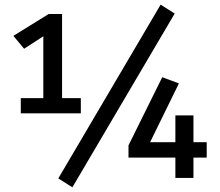

<svg xmlns="http://www.w3.org/2000/svg" viewBox="-20 -760 940 820"><path d="M289.1 40 229 2 666 -740.2 726.1 -702.1ZM729 0V-86.9H528.8V-139.2L672.9 -430.2L744.1 -403.8L621.1 -152.8H729V-267.1H806.2V-152.8H862.8V-86.9H806.2V0ZM188 -700.2H245.1V-340.8H325.2V-275.9H68.8V-340.8H165V-605L83 -551.8L37.1 -606.9Z"/></svg>

Font: ABeeZee
Style: Regular
Weight: 400
Designer: Anja Meiners
Foundry: Anja Meiners
Version: Version 1.002